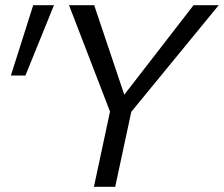

<svg xmlns="http://www.w3.org/2000/svg" viewBox="-20 -720 863 740"><path d="M486 -289 424 0H342L404 -290L246 -700H343L459 -355L726 -700H823ZM78 -429H22L108 -700H188Z"/></svg>

Font: Isabella Sans
Style: Italic
Weight: 400
Italic angle: -12°
Designer: Christian Thalmann (Catharsis Fonts), Cristiano Sobral
Foundry: The Isabella Sans Project Authors
Version: Version 2.026; ttfautohint (v1.8.4.7-5d5b-dirty)